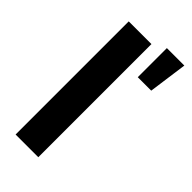

<svg xmlns="http://www.w3.org/2000/svg" viewBox="-241 -819 873 873"><g transform="rotate(45 195.5 -382.0)"><path d="M206.5 -727.5V0H60.5V-727.5ZM269 -577.1V-764.2H381.3L355.5 -577.1Z"/></g></svg>

Font: Inter 17pt
Style: Bold
Weight: 700
Version: Version 4.001;git-66647c0bb